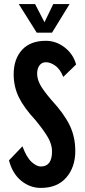

<svg xmlns="http://www.w3.org/2000/svg" viewBox="-20 -911 416 941"><path d="M205 -606Q185 -606 173.5 -590.5Q162 -575 162 -550Q162 -524 176.5 -496.5Q191 -469 232 -421Q293 -355 321 -298Q349 -241 349 -171Q349 -92 305 -41Q261 10 180 10Q127 10 84 -25Q41 -60 24 -125L90 -194Q110 -140 134.5 -117.5Q159 -95 180 -95Q235 -95 235 -169Q235 -201 217 -234Q199 -267 154 -322Q98 -382 72.5 -434Q47 -486 47 -547Q47 -621 87.5 -666Q128 -711 205 -711Q255 -711 297 -678.5Q339 -646 353 -595L290 -534Q275 -572 251 -589Q227 -606 205 -606ZM235 -751H160L72 -891H152L198 -802L241 -891H321Z"/></svg>

Font: Gully ECD Medium
Style: Regular
Weight: 500
Width: 2
Designer: jaikishan Patel
Foundry: MagicType
Version: Version 1.000;Glyphs 3.2 (3242)